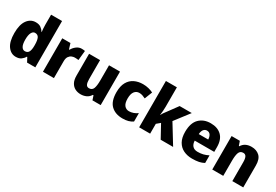

<svg xmlns="http://www.w3.org/2000/svg" viewBox="49 -1739 3914 2727"><g transform="rotate(30 2006.0 -375.0)"><path d="M224 10Q144 10 92 -62Q40 -134 40 -274Q40 -415 93 -487Q146 -559 230 -559Q283 -559 314.5 -536Q346 -513 367 -479H370Q367 -497 364.5 -530.5Q362 -564 362 -597V-760H542V0H407L369 -71H362Q343 -37 310.5 -13.5Q278 10 224 10ZM297 -124Q340 -124 358.5 -157Q377 -190 377 -257V-272Q377 -346 359.5 -384.5Q342 -423 295 -423Q262 -423 241.5 -385Q221 -347 221 -271Q221 -196 241.5 -160Q262 -124 297 -124Z M981 -559Q996 -559 1012 -557.5Q1028 -556 1036 -554L1020 -396Q1010 -398 996.5 -399.5Q983 -401 959 -401Q936 -401 910 -390.5Q884 -380 865.5 -353Q847 -326 847 -275V0H667V-549H801L829 -459H837Q859 -500 897.5 -529.5Q936 -559 981 -559Z M1614 -549V0H1479L1456 -70H1445Q1420 -28 1378.5 -9Q1337 10 1289 10Q1238 10 1197 -11Q1156 -32 1131.5 -76Q1107 -120 1107 -191V-549H1287V-238Q1287 -182 1301 -153Q1315 -124 1349 -124Q1400 -124 1417 -169Q1434 -214 1434 -299V-549Z M1975 10Q1856 10 1786 -57.5Q1716 -125 1716 -272Q1716 -372 1751.5 -435.5Q1787 -499 1849 -529Q1911 -559 1989 -559Q2037 -559 2080.5 -548Q2124 -537 2157 -520L2108 -395Q2080 -409 2055.5 -417Q2031 -425 2004 -425Q1957 -425 1927.5 -387.5Q1898 -350 1898 -273Q1898 -196 1927.5 -160.5Q1957 -125 2004 -125Q2039 -125 2074.5 -137.5Q2110 -150 2141 -173V-35Q2108 -12 2068 -1Q2028 10 1975 10Z M2425 -760V-439Q2425 -407 2422 -371Q2419 -335 2415 -303H2419Q2426 -322 2441.5 -344Q2457 -366 2474 -388L2592 -549H2791L2610 -313L2802 0H2598L2483 -210L2425 -161V0H2245V-760Z M3099 -559Q3212 -559 3277.5 -495.5Q3343 -432 3343 -309V-231H3023Q3024 -177 3052.5 -145Q3081 -113 3136 -113Q3186 -113 3226.5 -123Q3267 -133 3310 -155V-30Q3272 -9 3227 0.5Q3182 10 3115 10Q3037 10 2975 -20Q2913 -50 2877.5 -112Q2842 -174 2842 -271Q2842 -417 2913 -488Q2984 -559 3099 -559ZM3104 -442Q3072 -442 3051 -417Q3030 -392 3026 -340H3181Q3180 -384 3161 -413Q3142 -442 3104 -442Z M3769 -559Q3850 -559 3901 -511.5Q3952 -464 3952 -358V0H3773V-311Q3773 -368 3758 -397Q3743 -426 3709 -426Q3658 -426 3641 -380.5Q3624 -335 3624 -250V0H3444V-549H3579L3604 -478H3611Q3660 -559 3769 -559Z"/></g></svg>

Font: Noto Sans Disp ExtBd
Style: Regular
Weight: 800
Designer: Monotype Design Team
Foundry: Monotype Imaging Inc.
Version: Version 2.000;GOOG;noto-source:20170915:90ef993387c0; ttfaut